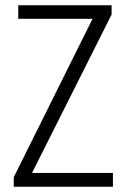

<svg xmlns="http://www.w3.org/2000/svg" viewBox="-20 -706 470 726"><path d="M32 0V-36L330 -635H49V-686H402V-651L101 -52H407V0Z"/></svg>

Font: Archivo ExtraCondensed ExtraLight
Style: Regular
Weight: 250
Width: 2
Designer: Hector Gatti
Foundry: Omnibus-Type
Version: Version 2.001